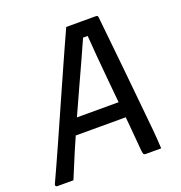

<svg xmlns="http://www.w3.org/2000/svg" viewBox="-144 -816 872 925"><g transform="rotate(-20 292.0 -353.0)"><path d="M145 -279H370Q380 -279 391.5 -279Q403 -279 414 -279L438 -290L442 -244L445 -199H139Q135 -199 133 -200.5Q131 -202 130.5 -205Q130 -208 130 -210ZM76 0Q56 0 35.5 0Q15 0 -5 0Q-10 0 -12.5 -2Q-15 -4 -15.5 -7Q-16 -10 -14 -14Q3 -51 24 -97Q45 -143 68 -195Q91 -247 115.5 -302Q140 -357 164.5 -412.5Q189 -468 212.5 -520.5Q236 -573 257 -620Q278 -667 296 -706Q335 -706 373 -706Q411 -706 447 -706Q452 -706 454 -705Q456 -704 457.5 -701Q459 -698 459 -694Q466 -626 473.5 -554Q481 -482 488.5 -407.5Q496 -333 503.5 -256Q511 -179 519 -99Q521 -75 523 -50Q525 -25 526 0Q506 0 486 0Q466 0 448 0Q443 0 439.5 -1.5Q436 -3 434.5 -8.5Q433 -14 432 -24Q427 -87 421 -152Q415 -217 409 -281Q403 -345 397 -408Q391 -471 386 -531Q381 -591 377 -647L398 -630H334L362 -646Q338 -592 310 -530.5Q282 -469 251.5 -402.5Q221 -336 190.5 -268Q160 -200 131 -132Q102 -64 76 0Z"/></g></svg>

Font: Rec Mono Linear
Style: Italic
Weight: 400
Italic angle: -10°
Monospace: yes
Version: Version 1.085; ttfautohint (v1.8.4.7-5d5b)